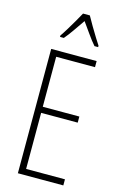

<svg xmlns="http://www.w3.org/2000/svg" viewBox="-141 -1007 666 1065"><g transform="rotate(15 192.5 -474.5)"><path d="M338 0H77V-714H338V-679H115V-392H325V-357H115V-35H338ZM236 -949Q249 -925 267 -894.5Q285 -864 301.5 -837.5Q318 -811 326 -799V-791H305Q284 -815 260.5 -848.5Q237 -882 216 -911Q197 -884 173 -849Q149 -814 129 -791H107V-799Q119 -816 135.5 -843Q152 -870 168.5 -898.5Q185 -927 197 -949Z"/></g></svg>

Font: Noto Sans Lao Looped ExtraCondensed ExtraLight
Style: Regular
Weight: 200
Width: 2
Designer: Mark Frömberg, Ben Mitchell
Foundry: The Fontpad Ltd
Version: Version 1.002; ttfautohint (v1.8.4.7-5d5b)